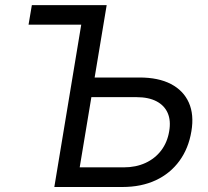

<svg xmlns="http://www.w3.org/2000/svg" viewBox="-20 -748 830 768"><path d="M94.2 -649.4 107.4 -727.5H333L319.8 -649.4ZM335.4 -438H537.6Q613.8 -438 663.8 -411.9Q713.9 -385.7 735.4 -337.4Q756.8 -289.1 745.6 -223.1Q734.4 -154.8 697.8 -104.5Q661.1 -54.2 603.3 -27.1Q545.4 0 469.2 0H197.3L317.9 -727.5H406.7L298.8 -78.6H475.1Q523.4 -78.6 561.8 -96.2Q600.1 -113.8 624.8 -146.2Q649.4 -178.7 656.7 -222.7Q664.1 -265.1 650.9 -295.7Q637.7 -326.2 606 -342.8Q574.2 -359.4 525.9 -359.4H322.8Z"/></svg>

Font: Inter 28pt
Style: Italic
Weight: 400
Italic angle: -9.3988°
Designer: Rasmus Andersson
Foundry: rsms
Version: Version 4.001;git-66647c0bb